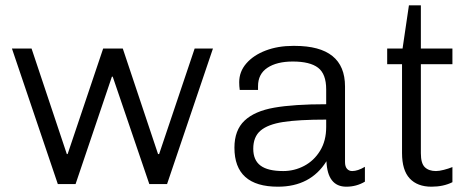

<svg xmlns="http://www.w3.org/2000/svg" viewBox="-20 -694 1778 724"><path d="M232 -113H235L369 -511H443L576 -113H580L714 -511H783L610 0H543L405 -405H402L265 0H198L25 -511H99Z M1281 -368V-83Q1281 -66 1288.5 -57.5Q1296 -49 1308 -49Q1329 -49 1356 -65V-9Q1324 10 1286 10Q1215 10 1211 -86Q1151 10 1028 10Q864 10 864 -137Q864 -203 902 -239Q940 -275 1014 -288Q1088 -301 1210 -301V-357Q1210 -415 1179.5 -438.5Q1149 -462 1084 -462Q1024 -462 988.5 -438.5Q953 -415 953 -369V-355H884Q882 -369 882 -384Q882 -424 909 -455Q936 -486 982 -503.5Q1028 -521 1085 -521H1091Q1281 -521 1281 -368ZM935 -133Q935 -90 962.5 -69.5Q990 -49 1048 -49Q1090 -49 1127 -68.5Q1164 -88 1187 -125.5Q1210 -163 1210 -215V-243Q1106 -243 1048 -234Q990 -225 962.5 -201.5Q935 -178 935 -133Z M1567 -674V-511H1686V-452H1567V-116Q1567 -78 1582 -63.5Q1597 -49 1624 -49Q1636 -49 1653.5 -53.5Q1671 -58 1686 -64V-7Q1652 10 1607 10Q1554 10 1525 -21Q1496 -52 1496 -117V-452H1440V-511H1498L1522 -674Z"/></svg>

Font: Chivo Light
Style: Regular
Weight: 300
Designer: Hector Gatti
Foundry: Omnibus-Type
Version: Version 1.007